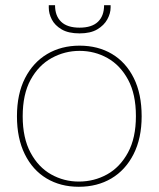

<svg xmlns="http://www.w3.org/2000/svg" viewBox="-20 -704 609 736"><path d="M282 12Q212 12 158.5 -20Q105 -52 75 -113Q45 -174 45 -258Q45 -344 76 -404.5Q107 -465 161 -497Q215 -529 285 -529Q356 -529 409.5 -497Q463 -465 493 -404.5Q523 -344 523 -258Q523 -174 492 -113Q461 -52 407 -20Q353 12 282 12ZM282 -8Q341 -8 390.5 -35.5Q440 -63 470.5 -119Q501 -175 501 -259Q501 -343 471 -398.5Q441 -454 392 -481.5Q343 -509 285 -509Q228 -509 178 -481.5Q128 -454 97.5 -398.5Q67 -343 67 -258Q67 -175 97 -119Q127 -63 176 -35.5Q225 -8 282 -8ZM285 -576Q242 -576 216 -591.5Q190 -607 178.5 -629.5Q167 -652 167 -674V-684H191Q191 -643 214.5 -620.5Q238 -598 285 -598Q332 -598 355.5 -620.5Q379 -643 379 -684H404V-675Q404 -653 391.5 -630Q379 -607 353 -591.5Q327 -576 285 -576Z"/></svg>

Font: DM Sans 11pt Thin
Style: Regular
Weight: 250
Version: Version 4.004;gftools[0.9.30]